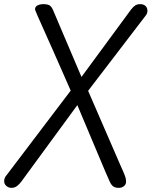

<svg xmlns="http://www.w3.org/2000/svg" viewBox="-61 -892 731 926"><path d="M-6 14Q-20 14 -30.5 4.5Q-41 -5 -41 -18Q-41 -26 -38 -33.5Q-35 -41 -31 -45L280 -455Q229 -571 196.5 -644.5Q164 -718 145.5 -759Q127 -800 119 -818.5Q111 -837 109.5 -841.5Q108 -846 108 -847Q108 -860 120 -866Q132 -872 148 -872Q168 -872 178 -866Q188 -860 195 -843L332 -521L571 -846Q582 -860 591.5 -866Q601 -872 615 -872Q631 -872 640.5 -863.5Q650 -855 650 -839Q650 -827 641 -816L364 -454L518 -99Q531 -71 537 -56Q543 -41 545 -33Q547 -25 547 -15Q547 -3 537 5.5Q527 14 512 14Q496 14 486.5 8Q477 2 469 -14.5Q461 -31 448 -62L312 -385L41 -15Q31 -2 20 6Q9 14 -6 14Z"/></svg>

Font: Kite One
Style: Regular
Weight: 400
Designer: Eduardo Rodriguez Tunni
Foundry: Eduardo Rodriguez Tunni
Version: Version 1.002; ttfautohint (v1.8.4.7-5d5b);gftools[0.9.23]